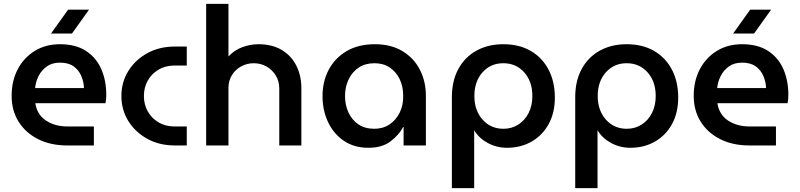

<svg xmlns="http://www.w3.org/2000/svg" viewBox="-20 -750 4123 990"><path d="M327 0Q241 0 176.5 -32.5Q112 -65 76 -122.5Q40 -180 40 -255Q40 -334 72 -394Q104 -454 160 -488Q216 -522 289 -522Q371 -522 424 -487Q477 -452 502.5 -393Q528 -334 528 -261Q528 -237 524 -218H162Q171 -159 217 -128.5Q263 -98 327 -98H464V0ZM161 -296H413Q412 -328 399 -358.5Q386 -389 359.5 -408Q333 -427 289 -427Q249 -427 221.5 -407.5Q194 -388 179 -358Q164 -328 161 -296ZM243 -577 331 -700H439L351 -577Z M881 0Q802 0 740 -34Q678 -68 642 -125.5Q606 -183 606 -255Q606 -327 642 -384.5Q678 -442 740 -476Q802 -510 881 -510H943V-412H879Q833 -412 797.5 -391Q762 -370 742 -334.5Q722 -299 722 -255Q722 -211 742 -175.5Q762 -140 797.5 -119Q833 -98 879 -98H943V0Z M1043 0V-730H1158V-459Q1189 -492 1230 -507Q1271 -522 1313 -522Q1383 -522 1432.5 -492.5Q1482 -463 1508 -411.5Q1534 -360 1534 -294V0H1420V-293Q1420 -332 1401.5 -361.5Q1383 -391 1353.5 -407.5Q1324 -424 1288 -424Q1254 -424 1224 -408Q1194 -392 1176 -363Q1158 -334 1158 -297V0Z M1879 12Q1806 12 1753 -24Q1700 -60 1671.5 -120.5Q1643 -181 1643 -254Q1643 -330 1675 -390.5Q1707 -451 1767.5 -486.5Q1828 -522 1913 -522Q1996 -522 2055 -486.5Q2114 -451 2145 -390.5Q2176 -330 2176 -256V0H2061V-95H2059Q2036 -53 1993 -20.5Q1950 12 1879 12ZM1910 -86Q1955 -86 1988.5 -108.5Q2022 -131 2041 -169.5Q2060 -208 2059 -256Q2059 -304 2041 -341.5Q2023 -379 1990 -401.5Q1957 -424 1911 -424Q1863 -424 1829.5 -401.5Q1796 -379 1777.5 -340.5Q1759 -302 1759 -255Q1759 -208 1777 -169.5Q1795 -131 1828.5 -108.5Q1862 -86 1910 -86Z M2575 -522Q2497 -522 2437 -489Q2377 -456 2343.5 -394.5Q2310 -333 2310 -249V220H2425V-77H2426Q2450 -37 2495.5 -12.5Q2541 12 2594 12Q2666 12 2722 -20.5Q2778 -53 2809.5 -111Q2841 -169 2841 -247Q2841 -329 2808.5 -391Q2776 -453 2716.5 -487.5Q2657 -522 2575 -522ZM2575 -424Q2641 -424 2683 -377Q2725 -330 2725 -255Q2725 -206 2706 -168Q2687 -130 2653 -108Q2619 -86 2576 -86Q2510 -86 2468 -133.5Q2426 -181 2426 -255Q2426 -330 2468 -377Q2510 -424 2575 -424Z M3211 -522Q3133 -522 3073 -489Q3013 -456 2979.5 -394.5Q2946 -333 2946 -249V220H3061V-77H3062Q3086 -37 3131.5 -12.5Q3177 12 3230 12Q3302 12 3358 -20.5Q3414 -53 3445.5 -111Q3477 -169 3477 -247Q3477 -329 3444.5 -391Q3412 -453 3352.5 -487.5Q3293 -522 3211 -522ZM3211 -424Q3277 -424 3319 -377Q3361 -330 3361 -255Q3361 -206 3342 -168Q3323 -130 3289 -108Q3255 -86 3212 -86Q3146 -86 3104 -133.5Q3062 -181 3062 -255Q3062 -330 3104 -377Q3146 -424 3211 -424Z M3844 0Q3758 0 3693.5 -32.5Q3629 -65 3593 -122.5Q3557 -180 3557 -255Q3557 -334 3589 -394Q3621 -454 3677 -488Q3733 -522 3806 -522Q3888 -522 3941 -487Q3994 -452 4019.5 -393Q4045 -334 4045 -261Q4045 -237 4041 -218H3679Q3688 -159 3734 -128.5Q3780 -98 3844 -98H3981V0ZM3678 -296H3930Q3929 -328 3916 -358.5Q3903 -389 3876.5 -408Q3850 -427 3806 -427Q3766 -427 3738.5 -407.5Q3711 -388 3696 -358Q3681 -328 3678 -296ZM3760 -577 3848 -700H3956L3868 -577Z"/></svg>

Font: MuseoModerno Medium
Style: Regular
Weight: 500
Designer: Pablo Cosgaya, Héctor Gatti, Marcela Romero, and the Authors of The MuseoModerno Project.
Foundry: Omnibus-Type Team
Version: Version 1.001